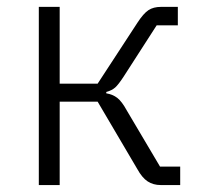

<svg xmlns="http://www.w3.org/2000/svg" viewBox="-20 -533 580 553"><path d="M91.8 0V-513.2H151.9V-292H261.2L376 -467.8Q393.1 -494.1 407.5 -503.7Q421.9 -513.2 443.8 -513.2H492.2V-460H431.2L335.9 -312Q321.3 -289.6 311.8 -281Q302.2 -272.5 286.1 -268.1V-264.2Q304.7 -261.2 317.9 -251Q331.1 -240.7 345.2 -214.8L440.9 -53.2H499V0H442.9Q421.4 0 405.3 -10.5Q389.2 -21 375 -46.9L261.2 -240.2H151.9V0Z"/></svg>

Font: Anuphan Light
Style: Regular
Weight: 300
Designer: Mike Abbink, Paul van der Laan, Pieter van Rosmalen, Mint Tantisuwanna
Foundry: Bold Monday; Cadson Demak
Version: Version 3.002;hotconv 1.0.109;makeotfexe 2.5.65596